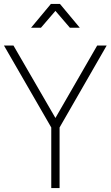

<svg xmlns="http://www.w3.org/2000/svg" viewBox="-20 -950 559 970"><path d="M137 -810 237 -930H283L383 -810H333L260 -895L187 -810ZM239 0V-306L0 -720H48L260 -354L471 -720H519L281 -306V0Z"/></svg>

Font: Hauora
Style: Regular
Weight: 400
Designer: Wayne Shih
Foundry: WCYS
Version: Version 1.001